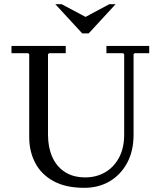

<svg xmlns="http://www.w3.org/2000/svg" viewBox="-20 -890 770 920"><path d="M490 -635V-670H695V-635H625L620 -630V-245Q620 -166 589 -109Q558 -52 505 -21Q452 10 384 10Q294 10 235.5 -22.5Q177 -55 148.5 -110Q120 -165 120 -233V-630L115 -635H35V-670H295V-635H215L210 -630V-245Q210 -185 230 -139Q250 -93 290 -66.5Q330 -40 389 -40Q441 -40 483 -64Q525 -88 550 -134Q575 -180 575 -245V-630L570 -635ZM504 -870H534L405 -730H374L245 -870H275L390 -809Z"/></svg>

Font: Brygada 1918
Style: Regular
Weight: 400
Designer: Mateusz Machalski | Borys Kosmynka | Przemek Hoffer
Foundry: NIEPODLEGLA 2018
Version: Version 3.006